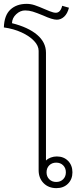

<svg xmlns="http://www.w3.org/2000/svg" viewBox="-55 -964 421 994"><path d="M320 -72Q320 -36 297 -13Q274 10 237 10Q196 10 170.5 -16Q145 -42 145 -83V-701Q145 -727 121.5 -752Q98 -777 57 -796Q16 -815 -35 -822Q-33 -885 -1 -914.5Q31 -944 83 -944Q104 -944 125 -937Q146 -930 178 -916Q182 -914 202 -906Q222 -898 234 -898Q258 -898 267 -934L302 -924Q294 -893 277 -877.5Q260 -862 239 -862Q216 -862 168 -884Q134 -898 114.5 -904Q95 -910 75 -910Q50 -910 29 -890.5Q8 -871 7 -844Q91 -823 137 -784Q183 -745 183 -691V-133Q193 -143 208 -148.5Q223 -154 239 -154Q275 -154 297.5 -131Q320 -108 320 -72ZM286 -72Q286 -94 272 -108Q258 -122 236 -122Q214 -122 200 -108Q186 -94 186 -72Q186 -50 200 -36Q214 -22 236 -22Q258 -22 272 -36Q286 -50 286 -72Z"/></svg>

Font: Sarabun Thin
Style: Regular
Weight: 250
Designer: Suppakit Chalermlarp | Katatrad Co.,Ltd.
Foundry: Cadson Demak Co.,Ltd.
Version: Version 1.000; ttfautohint (v1.6)